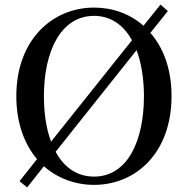

<svg xmlns="http://www.w3.org/2000/svg" viewBox="-20 -786 817 835"><path d="M171 -368C171 -562 244 -717 389 -717C463 -717 518 -676 554 -611L202 -170C181 -226 171 -294 171 -368ZM574 -568C595 -511 606 -442 606 -368C606 -172 534 -18 389 -18C314 -18 258 -59 222 -126ZM389 -753C208 -753 51 -613 51 -368C51 -251 86 -159 141 -94L65 2L98 29L171 -63C231 -10 308 18 389 18C571 18 726 -121 726 -368C726 -485 691 -578 634 -643L710 -738L678 -766L604 -674C545 -726 470 -753 389 -753Z"/></svg>

Font: Noto Serif JP SemiBold
Style: Regular
Weight: 600
Designer: Ryoko NISHIZUKA 西塚涼子 (kana & ideographs); Frank Grießhammer (Latin, Greek & Cyrillic); Wenlong ZHANG 张文龙 (bopomofo); San
Foundry: Adobe
Version: Version 2.001;hotconv 1.1.0;makeotfexe 2.6.0